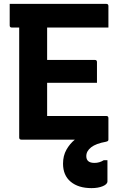

<svg xmlns="http://www.w3.org/2000/svg" viewBox="-20 -720 640 990"><path d="M90 0Q79 0 79 -11V-578H41Q30 -578 30 -589V-700H528Q539 -700 539 -689V-578H223V-411H469Q480 -411 480 -400V-293H223V-122H528Q539 -122 539 -111V0Q539 3 537 6Q535 9 526 11Q475 20 450 39.5Q425 59 425 85Q425 120 467 120Q493 120 515 106H534V215Q534 230 510 240Q486 250 452 250Q384 250 344.5 217Q305 184 305 124Q305 83 322.5 52Q340 21 366 0Z"/></svg>

Font: Recursive Mn Lnr St
Style: Bold
Weight: 700
Monospace: yes
Version: Version 1.079;hotconv 1.0.112;makeotfexe 2.5.65598; ttfautoh